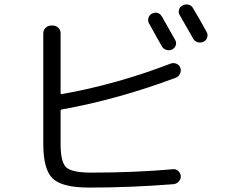

<svg xmlns="http://www.w3.org/2000/svg" viewBox="-20 -850 1040 877"><path d="M672.9 -787.1Q702.1 -801.8 719.7 -774.4Q765.6 -693.4 780.3 -667Q787.1 -655.3 782.7 -642.6Q778.3 -629.9 766.1 -624Q753.9 -618.2 740.2 -622.1Q726.6 -626 719.7 -637.7Q693.4 -685.5 661.1 -742.2Q654.3 -753.9 657.7 -767.1Q661.1 -780.3 672.9 -787.1ZM862.3 -811.5Q889.6 -766.6 923.8 -704.1Q930.7 -692.4 926.3 -678.7Q921.9 -665 909.2 -659.2Q896.5 -653.3 882.8 -657.2Q869.1 -661.1 862.3 -673.8Q828.1 -733.4 801.8 -779.3Q793.9 -791 797.4 -804.7Q800.8 -818.4 814 -825.2Q827.1 -832 841.3 -828.6Q855.5 -825.2 862.3 -811.5ZM387.7 6.8Q264.6 6.8 221.2 -34.2Q177.7 -75.2 177.7 -193.4V-698.2Q177.7 -712.9 188.5 -723.1Q199.2 -733.4 213.9 -733.4H220.7Q235.4 -733.4 246.1 -723.1Q256.8 -712.9 256.8 -698.2V-424.8Q256.8 -419.9 260.7 -419.9Q510.7 -463.9 759.8 -559.6Q773.4 -564.5 786.6 -558.6Q799.8 -552.7 803.7 -540Q808.6 -526.4 802.2 -513.2Q795.9 -500 783.2 -495.1Q520.5 -396.5 260.7 -349.6Q256.8 -349.6 256.8 -343.8V-190.4Q256.8 -109.4 282.7 -85.4Q308.6 -61.5 397.5 -61.5Q592.8 -61.5 771.5 -77.1Q785.2 -78.1 794.9 -68.4Q804.7 -58.6 805.7 -45.9Q806.6 -32.2 796.9 -21.5Q787.1 -10.7 773.4 -8.8Q578.1 6.8 387.7 6.8Z"/></svg>

Font: Rounded-L Mgen+ 2m regular
Style: Regular
Weight: 400
Designer: [Source Han Sans]
Ryoko NISHIZUKA  (kana & ideographs); Paul D. Hunt (Latin, Greek & Cyrillic); Wenlong ZHANG  (bopomofo
Version: Version 1.059.20150602